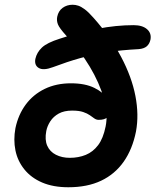

<svg xmlns="http://www.w3.org/2000/svg" viewBox="-20 -779 656 809"><path d="M268 10Q204 10 157.5 -10Q111 -30 82.5 -65.5Q54 -101 45 -145.5Q36 -190 45 -239Q57 -296 88.5 -338.5Q120 -381 168.5 -404.5Q217 -428 279 -428Q339 -428 378 -408.5Q417 -389 434 -362Q451 -335 446 -312Q443 -295 432 -284.5Q421 -274 396 -274Q386 -274 377.5 -280Q369 -286 358.5 -293.5Q348 -301 330.5 -307Q313 -313 284 -313Q250 -313 227.5 -300.5Q205 -288 192 -268Q179 -248 175 -227Q168 -190 179 -165Q190 -140 215.5 -127Q241 -114 274 -114Q311 -114 341.5 -126.5Q372 -139 393.5 -167.5Q415 -196 425 -246Q436 -299 417.5 -364.5Q399 -430 358 -498.5Q317 -567 258 -630Q230 -661 224 -676.5Q218 -692 221 -708Q226 -733 244 -746Q262 -759 286 -759Q298 -759 310 -755Q322 -751 337.5 -739.5Q353 -728 374 -704Q446 -623 490.5 -539Q535 -455 550.5 -375Q566 -295 553 -225Q538 -150 501 -97.5Q464 -45 406 -17.5Q348 10 268 10ZM203 -496Q163 -481 143.5 -492.5Q124 -504 129 -531Q135 -558 156.5 -578.5Q178 -599 232 -616Q310 -642 389.5 -657.5Q469 -673 543 -673Q580 -673 599.5 -656Q619 -639 614 -612Q610 -594 598.5 -584Q587 -574 565 -572Q488 -568 429.5 -558.5Q371 -549 317.5 -534Q264 -519 203 -496Z"/></svg>

Font: Shantell Sans Light SemiBold
Style: Italic
Weight: 600
Italic angle: -11°
Version: Version 1.011;[c5ecc13dd]